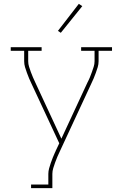

<svg xmlns="http://www.w3.org/2000/svg" viewBox="-20 -776 640 1001"><path d="M142 205V186H232V131Q232 117 236 102Q240 87 245 73Q250 59 255.5 45Q261 31 267 18L268 17Q268 17 268 17Q268 17 268 17Q269 14 270 11Q271 8 273 5L289 -29L145 -338Q138 -352 132 -366.5Q126 -381 120.5 -396Q115 -411 110.5 -426Q106 -441 106 -457V-511H36V-530H197V-511H127V-457Q127 -442 131.5 -428Q136 -414 141 -400Q146 -386 152 -372.5Q158 -359 164 -346L300 -53L436 -346Q443 -359 448.5 -372.5Q454 -386 459 -400Q464 -414 468.5 -428Q473 -442 473 -457V-511H403V-530H564V-511H494V-457Q494 -441 489.5 -426Q485 -411 479.5 -396Q474 -381 468 -366.5Q462 -352 455 -338L292 13Q285 27 279 41.5Q273 56 267.5 71Q262 86 257.5 101Q253 116 253 131V205ZM297 -605 282 -615 391 -756 409 -744Z"/></svg>

Font: Iosevka Curly Slab ThEx
Style: Regular
Weight: 100
Width: 7
Monospace: yes
Designer: Belleve Invis
Foundry: Belleve Invis
Version: Version 11.1.0; ttfautohint (v1.8.3)